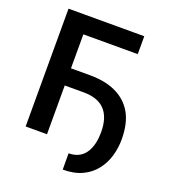

<svg xmlns="http://www.w3.org/2000/svg" viewBox="-158 -840 980 1114"><g transform="rotate(20 332.5 -282.5)"><path d="M359.4 161.6 359 61.1Q434.3 61.1 468.4 0.7Q494.7 -46.5 494.7 -117.2Q494.7 -165.1 483.1 -199.9Q471.6 -234.7 449.4 -257.1Q427.2 -279.5 394.9 -290.3Q362.6 -301.1 321 -301.1H203.5V0H71.7V-727.3H539.4V-616.8H203.5V-407H321Q365.1 -407 404.5 -399.9Q443.9 -392.8 477.5 -377.7Q511 -362.6 538 -339.1Q565 -315.7 584.2 -283Q621.1 -219.8 621.1 -119.3Q621.1 -67.5 606.9 -17.8Q592.7 32 560.7 73.5Q529.5 114 479.6 137.8Q429.7 161.6 359.4 161.6Z"/></g></svg>

Font: Linik Sans SemiBold
Style: Regular
Weight: 600
Designer: Fonts by Rasmus Andersson / Changes by Cristiano Sobral with parts from Marc Monis
Foundry: rsms
Version: Version 3.020; ttfautohint (v1.6)